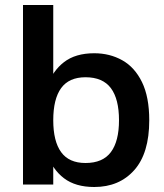

<svg xmlns="http://www.w3.org/2000/svg" viewBox="-20 -738 656 768"><path d="M193 -718V0H72V-718ZM357 10Q282 10 236 -25Q190 -60 169.5 -120.5Q149 -181 149 -257Q149 -333 169.5 -393.5Q190 -454 236 -489.5Q282 -525 357 -525Q419 -525 469 -497Q519 -469 548 -409.5Q577 -350 577 -257Q577 -125 517 -57.5Q457 10 357 10ZM322 -86Q391 -86 423.5 -129.5Q456 -173 456 -257Q456 -342 423.5 -385.5Q391 -429 322 -429Q256 -429 224.5 -385.5Q193 -342 193 -257Q193 -173 224.5 -129.5Q256 -86 322 -86Z"/></svg>

Font: 42dot Sans Light
Style: Bold
Weight: 700
Version: Version 1.000